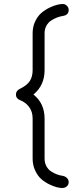

<svg xmlns="http://www.w3.org/2000/svg" viewBox="-20 -817 413 965"><path d="M292 127.9Q281.7 127.9 265.6 124Q249.5 120.1 227.8 109.6Q206.1 99.1 188 83.5Q169.9 67.9 157 40.5Q144 13.2 144 -20V-221.2Q144 -255.9 126.2 -279.5Q108.4 -303.2 80.1 -314Q60.1 -321.8 60.1 -341.8Q60.1 -360.8 79.1 -370.1Q115.7 -387.7 129.9 -409.9Q144 -432.1 144 -463.9V-649.9Q144 -683.1 157 -710Q169.9 -736.8 188.5 -752.4Q207 -768.1 229 -778.6Q251 -789.1 267.6 -793Q284.2 -796.9 294.9 -796.9Q307.6 -796.9 316.4 -787.8Q325.2 -778.8 325.2 -767.1Q325.2 -741.2 295.9 -736.8Q281.2 -734.4 267.3 -729.2Q253.4 -724.1 238 -714.4Q222.7 -704.6 213.4 -688Q204.1 -671.4 204.1 -649.9V-464.8Q204.1 -387.7 147.9 -341.8Q204.1 -298.3 204.1 -220.2V-20Q204.1 2 213.4 18.8Q222.7 35.6 237.8 45.2Q252.9 54.7 267.1 59.8Q281.2 64.9 295.9 66.9Q309.1 69.8 317.1 78.1Q325.2 86.4 325.2 98.1Q325.2 111.3 315.9 119.6Q306.6 127.9 292 127.9Z"/></svg>

Font: Comic Neue
Style: Regular
Weight: 400
Designer: Craig Rozynski
Foundry: Craig Rozynski
Version: Version 2.003;hotconv 1.0.109;makeotfexe 2.5.65596